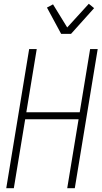

<svg xmlns="http://www.w3.org/2000/svg" viewBox="-20 -994 540 1014"><path d="M13 0 134 -735H174L119 -401H401L456 -735H496L375 0H335L395 -364H113L53 0ZM303 -815 228 -954 260 -971 335 -849 449 -974 477 -951 355 -815Z"/></svg>

Font: Iosevka Extralight Oblique
Style: Regular
Weight: 200
Italic angle: -9°
Monospace: yes
Designer: Belleve Invis
Foundry: Belleve Invis
Version: Version 32.5.0; ttfautohint (v1.8.4)